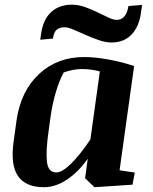

<svg xmlns="http://www.w3.org/2000/svg" viewBox="-20 -782 647 813"><path d="M541 0 379.9 10.7 340.3 -27.3 351.6 -109.9Q311.5 -53.2 263.2 -21.2Q214.8 10.7 166.5 10.7Q88.4 10.7 56.2 -36.4Q23.9 -83.5 37.6 -182.1L50.3 -273.9Q68.4 -397 145.5 -468.8Q222.7 -540.5 336.4 -540.5Q382.3 -540.5 439.7 -530Q497.1 -519.5 547.9 -502.4L486.3 -61L550.8 -51.3ZM185.5 -225.1Q173.8 -143.6 178.7 -97.7Q183.6 -51.8 218.8 -51.8Q243.7 -51.8 282.5 -90.6Q321.3 -129.4 362.8 -191.9L402.8 -479.5Q389.6 -483.4 369.1 -486.6Q348.6 -489.7 326.2 -489.7Q308.1 -489.7 288.3 -485.8Q268.6 -481.9 249.5 -475.1Q230 -438.5 215.8 -389.6Q201.7 -340.8 194.3 -289.1ZM153.8 -638.2Q162.6 -700.2 197 -731.2Q231.4 -762.2 283.7 -762.2Q312 -762.2 339.8 -752.2Q367.7 -742.2 392.6 -730Q417.5 -717.8 438.7 -707.8Q460 -697.8 475.1 -697.8Q493.7 -697.8 506.3 -712.2Q519 -726.6 523.9 -756.3L581.5 -761.2L576.7 -726.1Q568.4 -668 536.4 -635Q504.4 -602.1 452.6 -602.1Q427.2 -602.1 398.4 -612.1Q369.6 -622.1 342.3 -634.3Q314.9 -646.5 291.5 -656.5Q268.1 -666.5 253.4 -666.5Q233.9 -666.5 221.2 -657.2Q208.5 -647.9 204.1 -618.7L150.4 -613.8Z"/></svg>

Font: Noticia Text
Style: Bold Italic
Weight: 700
Italic angle: -8°
Designer: JM Sole
Foundry: JM Sole
Version: Version 1.003